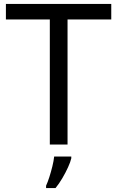

<svg xmlns="http://www.w3.org/2000/svg" viewBox="-20 -734 596 975"><path d="M323 0H233V-635H10V-714H545V-635H323ZM342 70Q338 88 325.5 115.5Q313 143 296.5 171Q280 199 262 221H214V209Q222 192 230.5 165.5Q239 139 246 110.5Q253 82 255 61H342Z"/></svg>

Font: Noto Sans Canadian Aboriginal
Style: Regular
Weight: 400
Designer: Monotype Design Team, Typotheque's Kevin King
Foundry: Monotype Imaging Inc.
Version: Version 2.002